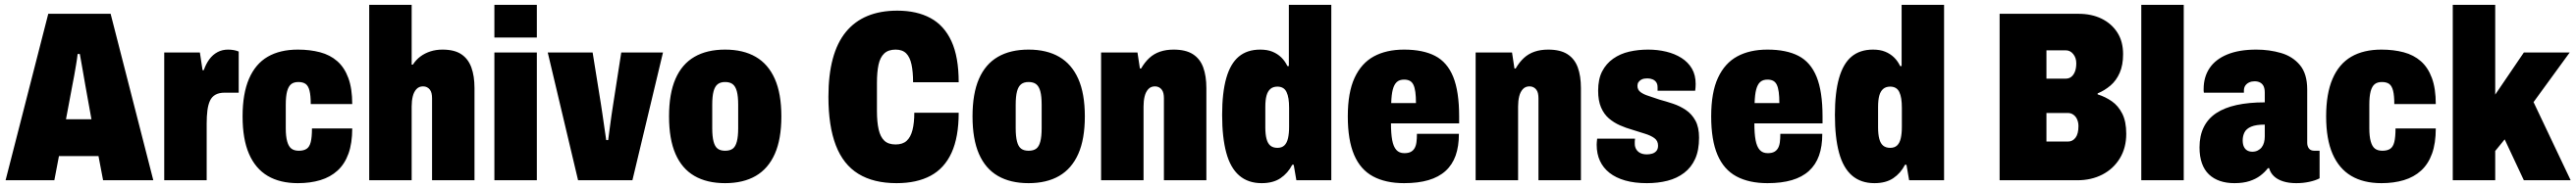

<svg xmlns="http://www.w3.org/2000/svg" viewBox="-20 -745 10621 777"><path d="M3 0 179 -688H436L612 0H405L386 -100H223L204 0ZM252 -252H357L332 -391Q330 -401 327.5 -417Q325 -433 321.5 -451.5Q318 -470 315 -488.5Q312 -507 309 -522H300Q298 -503 294 -479.5Q290 -456 286 -433Q282 -410 278 -391Z M657 0V-528H804L815 -455H820Q829 -481 843 -500Q857 -519 876.5 -529.5Q896 -540 920 -540Q932 -540 943.5 -538Q955 -536 964 -532V-362H907Q883 -362 868 -353.5Q853 -345 845.5 -328.5Q838 -312 835 -288.5Q832 -265 832 -235V0Z M1208 12Q1134 12 1083.5 -18Q1033 -48 1006.5 -109Q980 -170 980 -264Q980 -358 1006.5 -419.5Q1033 -481 1083.5 -510.5Q1134 -540 1208 -540Q1258 -540 1299.5 -529Q1341 -518 1370.5 -492Q1400 -466 1416 -422.5Q1432 -379 1432 -315H1261Q1261 -350 1256 -370Q1251 -390 1240 -398Q1229 -406 1210 -406Q1191 -406 1180 -397Q1169 -388 1163.5 -367.5Q1158 -347 1158 -312V-215Q1158 -181 1164 -160Q1170 -139 1181.5 -130.5Q1193 -122 1212 -122Q1232 -122 1244 -130Q1256 -138 1261 -158Q1266 -178 1266 -214H1432Q1432 -153 1416.5 -110Q1401 -67 1371.5 -40Q1342 -13 1300.5 -0.5Q1259 12 1208 12Z M1502 0V-725H1677V-478H1682Q1695 -498 1713 -511.5Q1731 -525 1754 -532.5Q1777 -540 1804 -540Q1853 -540 1881.5 -521Q1910 -502 1923 -466.5Q1936 -431 1936 -381V0H1761V-339Q1761 -350 1759 -359Q1757 -368 1752 -374.5Q1747 -381 1740 -384.5Q1733 -388 1724 -388Q1707 -388 1696.5 -376.5Q1686 -365 1681.5 -346.5Q1677 -328 1677 -305V0Z M2018 -590V-725H2193V-590ZM2018 0V-528H2193V0Z M2363 0 2238 -528H2423L2457 -316Q2460 -300 2463.5 -273Q2467 -246 2471.5 -217.5Q2476 -189 2479 -166H2487Q2490 -187 2493.5 -215Q2497 -243 2501 -270Q2505 -297 2508 -316L2541 -528H2713L2587 0Z M2969 12Q2894 12 2842.5 -18Q2791 -48 2764.5 -109Q2738 -170 2738 -264Q2738 -358 2764.5 -419Q2791 -480 2842.5 -510Q2894 -540 2969 -540Q3044 -540 3095.5 -510Q3147 -480 3174 -419Q3201 -358 3201 -264Q3201 -170 3174 -109Q3147 -48 3095.5 -18Q3044 12 2969 12ZM2969 -122Q2989 -122 3000.5 -130.5Q3012 -139 3017.5 -160Q3023 -181 3023 -215V-312Q3023 -347 3017.5 -367.5Q3012 -388 3000.5 -397Q2989 -406 2969 -406Q2950 -406 2938.5 -397Q2927 -388 2921.5 -367.5Q2916 -347 2916 -312V-215Q2916 -181 2921.5 -160Q2927 -139 2938.5 -130.5Q2950 -122 2969 -122Z M3676 12Q3581 12 3518.5 -26.5Q3456 -65 3425.5 -144.5Q3395 -224 3395 -345Q3395 -525 3467 -613Q3539 -701 3679 -701Q3759 -701 3815.5 -670.5Q3872 -640 3902 -575Q3932 -510 3932 -405H3744Q3744 -448 3737.5 -478.5Q3731 -509 3715.5 -524.5Q3700 -540 3672 -540Q3642 -540 3625 -524Q3608 -508 3601.5 -477.5Q3595 -447 3595 -402V-286Q3595 -241 3602 -210Q3609 -179 3625.5 -163.5Q3642 -148 3672 -148Q3701 -148 3717.5 -163Q3734 -178 3741.5 -207.5Q3749 -237 3749 -279H3932Q3932 -178 3902.5 -113.5Q3873 -49 3816 -18.5Q3759 12 3676 12Z M4220 12Q4145 12 4093.5 -18Q4042 -48 4015.5 -109Q3989 -170 3989 -264Q3989 -358 4015.5 -419Q4042 -480 4093.5 -510Q4145 -540 4220 -540Q4295 -540 4346.5 -510Q4398 -480 4425 -419Q4452 -358 4452 -264Q4452 -170 4425 -109Q4398 -48 4346.5 -18Q4295 12 4220 12ZM4220 -122Q4240 -122 4251.5 -130.5Q4263 -139 4268.5 -160Q4274 -181 4274 -215V-312Q4274 -347 4268.5 -367.5Q4263 -388 4251.5 -397Q4240 -406 4220 -406Q4201 -406 4189.5 -397Q4178 -388 4172.5 -367.5Q4167 -347 4167 -312V-215Q4167 -181 4172.5 -160Q4178 -139 4189.5 -130.5Q4201 -122 4220 -122Z M4519 0V-528H4669L4679 -462H4684Q4699 -488 4718 -505.5Q4737 -523 4762 -531.5Q4787 -540 4818 -540Q4868 -540 4897.5 -521Q4927 -502 4940 -466.5Q4953 -431 4953 -381V0H4778V-339Q4778 -350 4776 -359Q4774 -368 4769 -374.5Q4764 -381 4757 -384.5Q4750 -388 4741 -388Q4724 -388 4713.5 -376.5Q4703 -365 4698.5 -346.5Q4694 -328 4694 -305V0Z M5181 12Q5125 12 5088.5 -19.5Q5052 -51 5035 -114Q5018 -177 5018 -270Q5018 -362 5035 -422Q5052 -482 5086.5 -511Q5121 -540 5175 -540Q5204 -540 5225 -531.5Q5246 -523 5261.5 -508Q5277 -493 5287 -472H5293V-725H5468V0H5324L5313 -64H5307Q5289 -29 5258.5 -8.5Q5228 12 5181 12ZM5246 -134Q5264 -134 5274.5 -144Q5285 -154 5289.5 -173.5Q5294 -193 5294 -221V-299Q5294 -321 5291.5 -337Q5289 -353 5283.5 -364.5Q5278 -376 5268.5 -381.5Q5259 -387 5246 -387Q5228 -387 5217 -377.5Q5206 -368 5201 -350Q5196 -332 5196 -303V-218Q5196 -190 5201 -171Q5206 -152 5217 -143Q5228 -134 5246 -134Z M5768 12Q5692 12 5640 -16Q5588 -44 5562 -105Q5536 -166 5536 -264Q5536 -363 5564 -423.5Q5592 -484 5643.5 -512Q5695 -540 5768 -540Q5846 -540 5896 -514Q5946 -488 5970.5 -427.5Q5995 -367 5995 -264V-235H5714Q5714 -193 5719 -166Q5724 -139 5736 -125.5Q5748 -112 5769 -112Q5785 -112 5795 -117Q5805 -122 5811 -132Q5817 -142 5819 -157Q5821 -172 5821 -192H5994Q5994 -140 5980.5 -102Q5967 -64 5939 -38.5Q5911 -13 5868.5 -0.5Q5826 12 5768 12ZM5715 -319H5817Q5817 -346 5814.5 -364.5Q5812 -383 5806.5 -394.5Q5801 -406 5791.5 -411Q5782 -416 5768 -416Q5749 -416 5738 -406Q5727 -396 5721.5 -375Q5716 -354 5715 -319Z M6063 0V-528H6213L6223 -462H6228Q6243 -488 6262 -505.5Q6281 -523 6306 -531.5Q6331 -540 6362 -540Q6412 -540 6441.5 -521Q6471 -502 6484 -466.5Q6497 -431 6497 -381V0H6322V-339Q6322 -350 6320 -359Q6318 -368 6313 -374.5Q6308 -381 6301 -384.5Q6294 -388 6285 -388Q6268 -388 6257.5 -376.5Q6247 -365 6242.5 -346.5Q6238 -328 6238 -305V0Z M6769 12Q6718 12 6679.5 1Q6641 -10 6615 -30.5Q6589 -51 6575.5 -80Q6562 -109 6562 -147Q6562 -150 6562.5 -157.5Q6563 -165 6564 -172H6720Q6719 -164 6719 -160Q6719 -156 6719 -151Q6719 -138 6725 -128Q6731 -118 6742 -112.5Q6753 -107 6769 -107Q6780 -107 6790.5 -110Q6801 -113 6808 -121Q6815 -129 6815 -143Q6815 -163 6800 -174Q6785 -185 6760.5 -192.5Q6736 -200 6708 -209Q6683 -216 6658 -227Q6633 -238 6612.5 -255.5Q6592 -273 6580 -301Q6568 -329 6568 -370Q6568 -418 6584.5 -450Q6601 -482 6630 -502.5Q6659 -523 6696 -531.5Q6733 -540 6774 -540Q6813 -540 6848.5 -531.5Q6884 -523 6911.5 -505.5Q6939 -488 6954.5 -461.5Q6970 -435 6970 -398Q6970 -392 6969.5 -384Q6969 -376 6968 -370H6813V-384Q6813 -397 6807.5 -405Q6802 -413 6792.5 -417Q6783 -421 6771 -421Q6765 -421 6758 -420Q6751 -419 6744.5 -415Q6738 -411 6734 -405Q6730 -399 6730 -390Q6730 -374 6742.5 -364.5Q6755 -355 6776 -348.5Q6797 -342 6822 -333Q6848 -326 6876.5 -316.5Q6905 -307 6929.5 -290.5Q6954 -274 6969 -246.5Q6984 -219 6984 -176Q6984 -124 6968 -88.5Q6952 -53 6922.5 -30.5Q6893 -8 6854 2Q6815 12 6769 12Z M7266 12Q7190 12 7138 -16Q7086 -44 7060 -105Q7034 -166 7034 -264Q7034 -363 7062 -423.5Q7090 -484 7141.5 -512Q7193 -540 7266 -540Q7344 -540 7394 -514Q7444 -488 7468.5 -427.5Q7493 -367 7493 -264V-235H7212Q7212 -193 7217 -166Q7222 -139 7234 -125.5Q7246 -112 7267 -112Q7283 -112 7293 -117Q7303 -122 7309 -132Q7315 -142 7317 -157Q7319 -172 7319 -192H7492Q7492 -140 7478.5 -102Q7465 -64 7437 -38.5Q7409 -13 7366.5 -0.5Q7324 12 7266 12ZM7213 -319H7315Q7315 -346 7312.5 -364.5Q7310 -383 7304.5 -394.5Q7299 -406 7289.5 -411Q7280 -416 7266 -416Q7247 -416 7236 -406Q7225 -396 7219.5 -375Q7214 -354 7213 -319Z M7707 12Q7651 12 7614.5 -19.5Q7578 -51 7561 -114Q7544 -177 7544 -270Q7544 -362 7561 -422Q7578 -482 7612.5 -511Q7647 -540 7701 -540Q7730 -540 7751 -531.5Q7772 -523 7787.5 -508Q7803 -493 7813 -472H7819V-725H7994V0H7850L7839 -64H7833Q7815 -29 7784.5 -8.5Q7754 12 7707 12ZM7772 -134Q7790 -134 7800.5 -144Q7811 -154 7815.5 -173.5Q7820 -193 7820 -221V-299Q7820 -321 7817.5 -337Q7815 -353 7809.5 -364.5Q7804 -376 7794.5 -381.5Q7785 -387 7772 -387Q7754 -387 7743 -377.5Q7732 -368 7727 -350Q7722 -332 7722 -303V-218Q7722 -190 7727 -171Q7732 -152 7743 -143Q7754 -134 7772 -134Z M8223 0V-688H8548Q8602 -688 8643 -668Q8684 -648 8708 -611Q8732 -574 8732 -521Q8732 -476 8718 -444Q8704 -412 8680 -391.5Q8656 -371 8627 -359V-355Q8659 -345 8685.5 -326.5Q8712 -308 8728.5 -275.5Q8745 -243 8745 -192Q8745 -134 8718.5 -90.5Q8692 -47 8646.5 -23.5Q8601 0 8543 0ZM8416 -160H8505Q8524 -160 8536 -176Q8548 -192 8548 -224Q8548 -239 8542.5 -251.5Q8537 -264 8527 -271Q8517 -278 8505 -278H8416ZM8416 -420H8496Q8509 -420 8518.5 -427.5Q8528 -435 8533.5 -449Q8539 -463 8539 -484Q8539 -506 8526.5 -521.5Q8514 -537 8496 -537H8416Z M8807 0V-725H8982V0Z M9191 12Q9158 12 9131.5 3Q9105 -6 9086 -24Q9067 -42 9057 -70Q9047 -98 9047 -136Q9047 -184 9064.5 -219.5Q9082 -255 9116 -277.5Q9150 -300 9200 -311Q9250 -322 9316 -322V-362Q9316 -378 9311.5 -388Q9307 -398 9297.5 -403.5Q9288 -409 9274 -409Q9262 -409 9252 -404.5Q9242 -400 9236 -391.5Q9230 -383 9230 -370V-362H9065Q9064 -366 9064 -369.5Q9064 -373 9064 -377Q9064 -427 9088.5 -463.5Q9113 -500 9161.5 -520Q9210 -540 9281 -540Q9335 -540 9383 -526Q9431 -512 9461 -476Q9491 -440 9491 -375V-155Q9491 -141 9498 -131.5Q9505 -122 9521 -122H9542V-8Q9525 1 9499.5 6.5Q9474 12 9446 12Q9415 12 9391.5 4.5Q9368 -3 9353.5 -17Q9339 -31 9334 -50H9329Q9316 -33 9297.5 -19Q9279 -5 9253 3.5Q9227 12 9191 12ZM9265 -118Q9277 -118 9287 -123Q9297 -128 9303.5 -136.5Q9310 -145 9313 -156.5Q9316 -168 9316 -181V-230Q9280 -230 9260 -221.5Q9240 -213 9232.5 -198Q9225 -183 9225 -165Q9225 -149 9230 -138.5Q9235 -128 9244 -123Q9253 -118 9265 -118Z M9797 12Q9723 12 9672.5 -18Q9622 -48 9595.5 -109Q9569 -170 9569 -264Q9569 -358 9595.5 -419.5Q9622 -481 9672.5 -510.5Q9723 -540 9797 -540Q9847 -540 9888.5 -529Q9930 -518 9959.5 -492Q9989 -466 10005 -422.5Q10021 -379 10021 -315H9850Q9850 -350 9845 -370Q9840 -390 9829 -398Q9818 -406 9799 -406Q9780 -406 9769 -397Q9758 -388 9752.5 -367.5Q9747 -347 9747 -312V-215Q9747 -181 9753 -160Q9759 -139 9770.5 -130.5Q9782 -122 9801 -122Q9821 -122 9833 -130Q9845 -138 9850 -158Q9855 -178 9855 -214H10021Q10021 -153 10005.5 -110Q9990 -67 9960.5 -40Q9931 -13 9889.5 -0.5Q9848 12 9797 12Z M10091 0V-725H10266V-354L10384 -528H10573L10424 -323L10577 0H10384L10305 -169L10266 -121V0Z"/></svg>

Font: Archivo Condensed Black
Style: Regular
Weight: 900
Width: 3
Designer: Hector Gatti
Foundry: Omnibus-Type
Version: Version 2.001